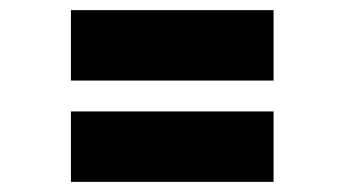

<svg xmlns="http://www.w3.org/2000/svg" viewBox="-20 -487 680 379"><path d="M120 -328V-467H520V-328ZM120 -128V-267H520V-128Z"/></svg>

Font: Figtree Black
Style: Regular
Weight: 900
Designer: Erik Kennedy
Foundry: Erik Kennedy
Version: Version 2.001;gftools[0.9.30]